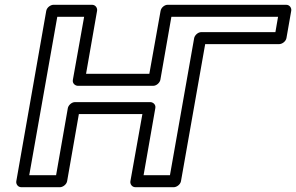

<svg xmlns="http://www.w3.org/2000/svg" viewBox="-20 -756 1235 801"><path d="M305 -398H619C634 -398 647 -412 649 -423L695 -686H1140L1129 -622H820C805 -622 792 -608 790 -597L689 -25H579L628 -305C631 -320 618 -330 607 -330H293C278 -330 265 -316 263 -305L214 -25H102L219 -686H331L284 -423C281 -408 294 -398 305 -398ZM339 -448 385 -711C387 -722 379 -736 364 -736H203C192 -736 176 -726 173 -711L48 0C46 11 54 25 69 25H230C241 25 257 15 260 0L309 -280H574L524 0C522 11 530 25 545 25H705C716 25 732 15 735 0L836 -572H1145C1156 -572 1172 -582 1175 -597L1195 -711C1197 -722 1189 -736 1174 -736H679C668 -736 653 -726 650 -711L603 -448Z"/></svg>

Font: Asimov
Style: WidOuIt
Weight: 500
Designer: Google
Version: Version 2.000980; 2014